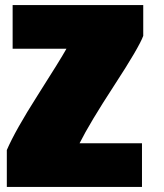

<svg xmlns="http://www.w3.org/2000/svg" viewBox="-20 -725 650 760"><path d="M542 15H7V-131Q40 -208 129.5 -348.5Q219 -489 243 -532H30V-705H547V-583Q530 -537 432.5 -387.5Q335 -238 295 -158H542Z"/></svg>

Font: Repo
Style: ExtraBlack
Weight: 1000
Designer: Stefan Peev
Foundry: Context Ltd
Version: Version 001.000